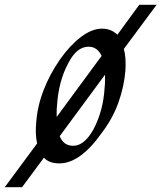

<svg xmlns="http://www.w3.org/2000/svg" viewBox="-83 -691 677 806"><path d="M436.9 -485.6Q446.7 -451.3 443.6 -396.4Q438.5 -329.2 414.4 -261.3Q390.3 -193.3 343.6 -132.3Q253.3 -5.1 166.2 -5.1Q122.6 -5.1 101.5 -29.2L9.7 94.9H-63.1L72.8 -88.7Q64.1 -127.2 69.2 -179Q74.4 -246.7 100 -312.8Q125.6 -379 169.2 -442.1Q211.3 -501.5 257.4 -536.2Q303.6 -570.8 345.1 -570.8Q383.6 -570.8 409.7 -545.1L501.5 -670.8H574.4ZM156.4 -248.7Q154.9 -235.9 154.9 -223.6Q154.9 -211.3 154.9 -200L343.6 -456.4Q325.6 -494.9 288.7 -494.9Q238.5 -494.9 203.6 -425.6Q163.1 -351.3 156.4 -248.7ZM356.4 -325.6Q357.9 -338.5 357.9 -351.3Q357.9 -364.1 357.9 -377.4L167.7 -119.5Q183.6 -79 224.1 -79Q248.7 -79 270.5 -97.7Q292.3 -116.4 309.7 -148.7Q329.2 -185.6 341.3 -229.2Q353.3 -272.8 356.4 -325.6Z"/></svg>

Font: MM Jasmine
Style: Regular
Weight: 400
Designer: Khon Soe Zaw Thu
Version: Version 1.00 July 11, 2016, initial release